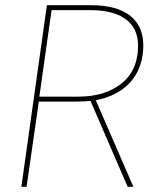

<svg xmlns="http://www.w3.org/2000/svg" viewBox="-20 -717 617 737"><path d="M62 0 160 -697H330Q428 -697 479 -657Q530 -617 530 -543Q530 -486 507.5 -441.5Q485 -397 441.5 -368.5Q398 -340 334 -330Q319 -329 304 -328Q289 -327 274 -327H129L82 0ZM470 0 326 -333 346 -336 492 0ZM131 -346H280Q384 -346 447 -397Q510 -448 510 -541Q510 -608 463 -643Q416 -678 327 -678H178Z"/></svg>

Font: Hanken Grotesk Thin
Style: Italic
Weight: 250
Italic angle: -8°
Designer: Alfredo Marco Pradil
Foundry: Hanken Design Co.
Version: Version 3.013